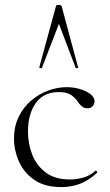

<svg xmlns="http://www.w3.org/2000/svg" viewBox="-20 -750 447 782"><path d="M230 12Q162 12 119.5 -17.5Q77 -47 57 -92.5Q37 -138 37 -185Q37 -235 56 -274Q75 -313 106.5 -340Q138 -367 176 -381Q214 -395 251 -395Q279 -395 305 -387.5Q331 -380 348 -367Q365 -354 365 -338Q365 -326 357.5 -317.5Q350 -309 336 -309Q322 -309 312 -318Q302 -327 296 -337Q284 -354 267.5 -364.5Q251 -375 219 -375Q158 -375 126 -330.5Q94 -286 94 -214Q94 -163 112 -118.5Q130 -74 167.5 -46.5Q205 -19 265 -19Q291 -19 318.5 -26.5Q346 -34 368 -54Q371 -56 374.5 -52Q378 -48 375 -46Q341 -15 306 -1.5Q271 12 230 12ZM298 -476Q300 -474 294.5 -472.5Q289 -471 288 -474L220 -653L151 -474Q150 -471 144.5 -472.5Q139 -474 140 -476L208 -725Q209 -730 219 -730Q229 -730 231 -725Z"/></svg>

Font: Cormorant Light
Style: Regular
Weight: 300
Designer: Christian Thalmann (Catharsis Fonts)
Foundry: Catharsis Fonts
Version: Version 4.000